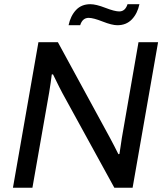

<svg xmlns="http://www.w3.org/2000/svg" viewBox="-20 -885 776 905"><path d="M303.2 -766.1Q312.5 -810.1 338.1 -837.6Q363.8 -865.2 405.8 -865.2Q432.6 -865.2 476.6 -848.1Q520.5 -831.1 542 -831.1Q570.3 -831.1 581.1 -865.2H637.2Q627.9 -821.3 601.6 -793.7Q575.2 -766.1 533.2 -766.1Q507.8 -766.1 463.9 -783.4Q419.9 -800.8 397.9 -800.8Q368.7 -800.8 357.9 -766.1ZM41 0 161.1 -686H252.9L498 -235.8Q519.5 -195.8 538.1 -158.2L543 -159.2Q544.9 -170.9 548.8 -197.3Q552.7 -223.6 554.2 -233.9L632.8 -686H725.1L605 0H519L274.9 -444.8Q266.1 -460.4 230 -534.2H224.1Q219.7 -497.1 211.9 -450.2L132.8 0Z"/></svg>

Font: Archivo
Style: Italic
Weight: 400
Italic angle: -10°
Designer: Hector Gatti
Foundry: Omnibus-Type
Version: Version 2.001